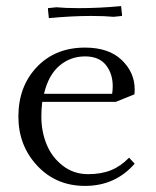

<svg xmlns="http://www.w3.org/2000/svg" viewBox="-20 -610 519 637"><path d="M41 -223.1Q41 -323.2 102.3 -387.7Q163.6 -452.1 262.2 -452.1Q340.8 -452.1 383.8 -410.9Q426.8 -369.6 426.8 -314Q426.8 -302.7 425.8 -296.9L363.8 -272H120.1Q117.2 -247.6 117.2 -223.1Q117.2 -173.3 134.8 -130.6Q152.3 -87.9 188.5 -60.1Q224.6 -32.2 272 -32.2Q316.4 -32.2 348.6 -45.4Q380.9 -58.6 408.2 -86.9L426.8 -66.9Q362.3 6.8 262.2 6.8Q166 6.8 103.5 -60.3Q41 -127.4 41 -223.1ZM126 -298.8H352.1Q354 -312.5 354 -324.2Q354 -365.7 331.3 -394.3Q308.6 -422.9 262.2 -422.9Q213.4 -422.9 177 -391.8Q140.6 -360.8 126 -298.8ZM139.2 -578.1V-583L167 -585.9Q196.8 -583 241.2 -583Q311.5 -583 381.8 -589.8L384.8 -562V-557.1L356.9 -554.2Q327.1 -557.1 283.2 -557.1Q217.3 -557.1 142.1 -549.8Z"/></svg>

Font: Dihjauti
Style: Regular
Weight: 400
Designer: T. Christopher White
Version: Version 3.0.0